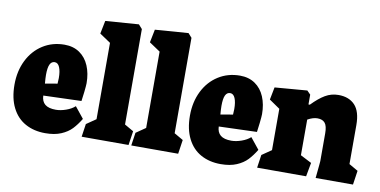

<svg xmlns="http://www.w3.org/2000/svg" viewBox="-66 -820 2013 1016"><g transform="rotate(10 941.0 -311.5)"><path d="M402.3 -93.8 354 -153.8Q335.9 -137.2 306.9 -127Q277.8 -116.7 252.4 -116.7Q213.4 -116.7 194.3 -132.3Q175.3 -147.9 174.3 -179.2L378.4 -186Q380.9 -199.7 384.8 -235.6Q388.7 -271.5 388.7 -283.2Q388.7 -335.4 371.3 -376.5Q354 -417.5 320.3 -440.7Q286.6 -463.9 239.3 -463.9Q174.3 -463.9 123 -431.4Q71.8 -398.9 43 -341.1Q14.2 -283.2 14.2 -210Q14.2 -137.2 39.8 -86.4Q65.4 -35.6 111.6 -10.3Q157.7 15.1 218.3 15.1Q268.6 15.1 303.5 0.2Q338.4 -14.6 360.4 -37.8Q382.3 -61 402.3 -93.8ZM239.3 -284.2Q239.3 -270 237.8 -254.4L171.9 -243.2Q169.4 -272.5 169.4 -289.6Q169.4 -328.6 178 -346.2Q186.5 -363.8 203.6 -363.8Q221.2 -363.8 230.2 -342.3Q239.3 -320.8 239.3 -284.2Z M607.4 -638.2 428.7 -625 414.6 -554.7 473.6 -515.1V-105L422.4 -69.8L412.1 0H664.1L675.3 -75.7L627 -103.5V-616.2Z M874 -638.2 695.3 -625 681.2 -554.7 740.2 -515.1V-105L689 -69.8L678.7 0H930.7L941.9 -75.7L893.6 -103.5V-616.2Z M1345.2 -93.8 1296.9 -153.8Q1278.8 -137.2 1249.8 -127Q1220.7 -116.7 1195.3 -116.7Q1156.2 -116.7 1137.2 -132.3Q1118.2 -147.9 1117.2 -179.2L1321.3 -186Q1323.7 -199.7 1327.6 -235.6Q1331.5 -271.5 1331.5 -283.2Q1331.5 -335.4 1314.2 -376.5Q1296.9 -417.5 1263.2 -440.7Q1229.5 -463.9 1182.1 -463.9Q1117.2 -463.9 1065.9 -431.4Q1014.6 -398.9 985.8 -341.1Q957 -283.2 957 -210Q957 -137.2 982.7 -86.4Q1008.3 -35.6 1054.4 -10.3Q1100.6 15.1 1161.1 15.1Q1211.4 15.1 1246.3 0.2Q1281.2 -14.6 1303.2 -37.8Q1325.2 -61 1345.2 -93.8ZM1182.1 -284.2Q1182.1 -270 1180.7 -254.4L1114.7 -243.2Q1112.3 -272.5 1112.3 -289.6Q1112.3 -328.6 1120.8 -346.2Q1129.4 -363.8 1146.5 -363.8Q1164.1 -363.8 1173.1 -342.3Q1182.1 -320.8 1182.1 -284.2Z M1678.2 -241.2V-92.3L1676.3 -69.8L1669.4 0H1870.1L1881.3 -75.7L1833 -103.5V-313Q1833 -385.7 1801.3 -419.7Q1769.5 -453.6 1712.9 -453.6Q1674.3 -453.6 1641.6 -434.3Q1608.9 -415 1571.8 -376.5H1564.5V-429.2L1545.9 -448.2L1372.1 -434.1L1358.9 -366.7L1416.5 -327.1V-105L1365.2 -69.8L1355 0H1618.2L1631.8 -74.2L1571.8 -105V-296.4Q1600.6 -312.5 1624.5 -312.5Q1651.9 -312.5 1665 -296.6Q1678.2 -280.8 1678.2 -241.2Z"/></g></svg>

Font: Neuton ExtraBold
Style: Regular
Weight: 800
Designer: Brian M Zick
Foundry: Brian M Zick
Version: Version 1.560